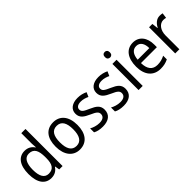

<svg xmlns="http://www.w3.org/2000/svg" viewBox="151 -1832 2782 2782"><g transform="rotate(-45 1542.5 -441.0)"><path d="M247 -56C319 -56 365 -89 396 -137H401L413 -66H482V-826H396V-611C396 -590 399 -555 401 -533H396C365 -580 317 -612 247 -612C126 -612 50 -516 50 -333C50 -150 125 -56 247 -56ZM263 -128C179 -128 138 -200 138 -332C138 -462 178 -540 262 -540C363 -540 397 -470 397 -335V-314C397 -189 358 -128 263 -128Z M1056 -335C1056 -514 967 -612 833 -612C690 -612 609 -512 609 -335C609 -161 697 -56 831 -56C973 -56 1056 -161 1056 -335ZM697 -335C697 -466 738 -539 832 -539C926 -539 968 -466 968 -335C968 -204 926 -128 833 -128C739 -128 697 -204 697 -335Z M1492 -213C1492 -297 1439 -334 1350 -373C1261 -412 1231 -430 1231 -475C1231 -515 1266 -541 1328 -541C1373 -541 1416 -528 1455 -509L1485 -577C1440 -599 1390 -612 1332 -612C1223 -612 1149 -560 1149 -471C1149 -385 1205 -350 1296 -309C1384 -271 1409 -247 1409 -206C1409 -158 1375 -128 1301 -128C1245 -128 1187 -148 1150 -170V-89C1187 -68 1235 -56 1301 -56C1419 -56 1492 -110 1492 -213Z M1920 -213C1920 -297 1867 -334 1778 -373C1689 -412 1659 -430 1659 -475C1659 -515 1694 -541 1756 -541C1801 -541 1844 -528 1883 -509L1913 -577C1868 -599 1818 -612 1760 -612C1651 -612 1577 -560 1577 -471C1577 -385 1633 -350 1724 -309C1812 -271 1837 -247 1837 -206C1837 -158 1803 -128 1729 -128C1673 -128 1615 -148 1578 -170V-89C1615 -68 1663 -56 1729 -56C1847 -56 1920 -110 1920 -213Z M2083 -804C2053 -804 2032 -786 2032 -747C2032 -710 2053 -691 2083 -691C2111 -691 2132 -710 2132 -747C2132 -785 2111 -804 2083 -804ZM2124 -602H2039V-66H2124Z M2466 -612C2334 -612 2253 -509 2253 -330C2253 -160 2339 -56 2486 -56C2549 -56 2594 -67 2643 -91V-166C2593 -141 2549 -129 2492 -129C2395 -129 2342 -193 2340 -318H2666V-372C2666 -513 2593 -612 2466 -612ZM2465 -542C2544 -542 2579 -475 2579 -386H2341C2349 -487 2392 -542 2465 -542Z M3015 -612C2951 -612 2903 -567 2873 -507H2869L2858 -602H2790V-66H2875V-350C2875 -457 2936 -531 3009 -531C3026 -531 3046 -528 3061 -524L3072 -606C3055 -610 3034 -612 3015 -612Z"/></g></svg>

Font: Noto Sans Malayalam UI SemiCondensed
Style: Regular
Weight: 400
Width: 4
Designer: Jelle Bosma - Monotype Design Team
Foundry: Monotype Imaging Inc.
Version: Version 2.104